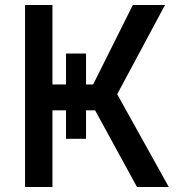

<svg xmlns="http://www.w3.org/2000/svg" viewBox="-20 -747 715 767"><path d="M243.7 -533.2H323.7V-409.7H352.1L510.7 -727.1H639.2L448.2 -370.6L654.3 0H527.3L359.9 -306.2H323.7V-192.4H243.7V-306.2H189.5V0H80.1V-727.1H189.5V-409.7H243.7Z"/></svg>

Font: Karasuma Gothic
Style: Regular
Weight: 500
Designer: Rasmus Andersson / Ryoko Nishizuka
Foundry: Genbu
Version: Version 1.00